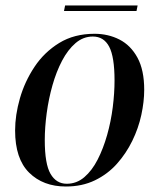

<svg xmlns="http://www.w3.org/2000/svg" viewBox="-20 -669 580 699"><path d="M220 10Q137 10 86 -40.5Q35 -91 35 -194Q35 -250 52.5 -311Q70 -372 105.5 -425.5Q141 -479 195.5 -512.5Q250 -546 324 -546Q374 -546 415 -525Q456 -504 480.5 -459Q505 -414 505 -342Q505 -299 494.5 -250.5Q484 -202 461.5 -156Q439 -110 405.5 -72.5Q372 -35 325.5 -12.5Q279 10 220 10ZM223 0Q259 0 287 -24Q315 -48 335.5 -88Q356 -128 370 -177.5Q384 -227 390.5 -278.5Q397 -330 397 -376Q397 -462 377.5 -499Q358 -536 318 -536Q283 -536 255 -512Q227 -488 206 -448Q185 -408 171 -358.5Q157 -309 150 -257Q143 -205 143 -159Q143 -72 164 -36Q185 0 223 0ZM213 -629 217 -649H481L477 -629Z"/></svg>

Font: Noto Serif Display SemiCondensed Medium
Style: Italic
Weight: 500
Width: 4
Italic angle: -12°
Designer: Monotype Design Team
Foundry: Monotype Imaging Inc.
Version: Version 2.009